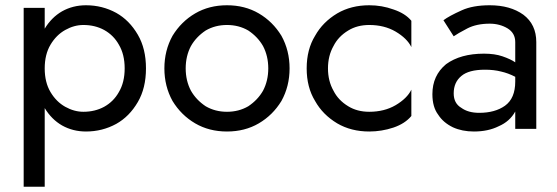

<svg xmlns="http://www.w3.org/2000/svg" viewBox="-20 -490 2119 730"><path d="M504 -102Q472 -47 422 -19Q369 10 307 10Q257 10 216 -13Q176 -36 150 -79V220H70V-460H150V-381Q176 -424 216 -447Q257 -470 307 -470Q369 -470 422 -441Q472 -413 504 -358Q535 -305 535 -230Q535 -155 504 -102ZM432 -320Q412 -356 376 -376Q341 -395 297 -395Q262 -395 228 -376Q194 -357 172 -320Q150 -283 150 -230Q150 -177 172 -140Q194 -103 228 -84Q262 -65 297 -65Q341 -65 376 -84Q412 -104 432 -140Q454 -177 454 -230Q454 -283 432 -320Z M636 -354Q669 -408 722 -439Q775 -470 843 -470Q911 -470 964 -439Q1017 -408 1050 -354Q1081 -298 1081 -230Q1081 -162 1050 -106Q1017 -52 964 -21Q911 10 843 10Q775 10 722 -21Q669 -52 636 -106Q605 -162 605 -230Q605 -298 636 -354ZM706 -145Q726 -110 762 -86Q798 -65 843 -65Q888 -65 924 -86Q960 -110 980 -145Q1000 -183 1000 -230Q1000 -277 980 -315Q960 -350 924 -374Q888 -395 843 -395Q798 -395 762 -374Q726 -350 706 -315Q686 -277 686 -230Q686 -183 706 -145Z M1248 -145Q1266 -109 1304 -86Q1338 -65 1384 -65Q1441 -65 1484 -90Q1528 -116 1544 -149V-49Q1520 -20 1476 -5Q1431 10 1384 10Q1315 10 1262 -21Q1207 -54 1178 -106Q1146 -158 1146 -230Q1146 -302 1178 -354Q1207 -406 1262 -439Q1315 -470 1384 -470Q1432 -470 1476 -454Q1521 -439 1544 -411V-311Q1528 -344 1484 -370Q1441 -395 1384 -395Q1338 -395 1304 -374Q1266 -351 1248 -315Q1227 -278 1227 -230Q1227 -182 1248 -145Z M1705 -135Q1705 -97 1734 -80Q1760 -61 1802 -61Q1862 -61 1900 -88Q1939 -116 1939 -180V-198Q1912 -212 1885 -218Q1858 -225 1824 -225Q1762 -225 1734 -201Q1705 -177 1705 -135ZM1705 -352 1666 -413Q1687 -429 1736 -451Q1778 -470 1842 -470Q1920 -470 1970 -434Q2019 -397 2019 -330V0H1939V-66Q1918 -28 1876 -10Q1836 10 1782 10Q1737 10 1702 -6Q1665 -24 1646 -54Q1624 -83 1624 -132Q1624 -203 1676 -246Q1731 -286 1820 -286Q1861 -286 1890 -276Q1922 -265 1939 -253V-330Q1939 -364 1910 -382Q1880 -400 1842 -400Q1792 -400 1757 -382Q1719 -362 1705 -352Z"/></svg>

Font: jost-mod-400
Style: Regular
Weight: 400
Version: Version 3.200; ttfautohint (v0.97) -l 8 -r 50 -G 200 -x 14 -